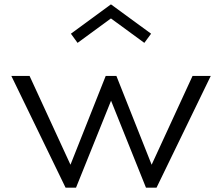

<svg xmlns="http://www.w3.org/2000/svg" viewBox="-20 -860 1018 880"><path d="M280.5 0H328.5L489 -398.5L649 0H697.5L946 -512H862.5L675 -105L513.5 -512H464.5L303 -105L115.5 -512H32ZM335.5 -663.5 488.5 -775.5 641.5 -663.5 672.5 -705.5 488.5 -840 305 -705.5Z"/></svg>

Font: Spartan
Style: Regular
Weight: 400
Designer: Matt Bailey, Mirko Velimirovic
Foundry: Matt Bailey
Version: Version 1.003; ttfautohint (v1.8.3)